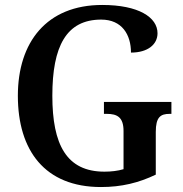

<svg xmlns="http://www.w3.org/2000/svg" viewBox="-20 -744 738 774"><path d="M387 10C470 10 539 -7 608 -40V-212C608 -272 627 -285 664 -285H671V-333H399V-285H410C452 -285 478 -272 478 -216V-62C455 -55 428 -52 401 -52C248 -52 191 -161 191 -358C191 -557 247 -665 388 -665C472 -665 508 -604 508 -532C576 -532 615 -565 615 -610C615 -674 539 -724 392 -724C168 -724 52 -574 52 -358C52 -137 161 10 387 10Z"/></svg>

Font: Noto Serif Devanagari SemiCondensed SemiBold
Style: Regular
Weight: 600
Width: 4
Designer: Universal Thirst, Indian Type Foundry and the Monotype Design Team
Foundry: Monotype Imaging Inc.
Version: Version 2.004